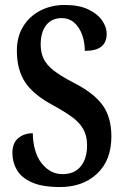

<svg xmlns="http://www.w3.org/2000/svg" viewBox="-20 -744 500 774"><path d="M222 10Q150 10 108 -9Q66 -28 48 -59Q30 -90 30 -127Q30 -168 54 -187.5Q78 -207 112 -207Q114 -128 148.5 -85Q183 -42 232 -42Q280 -42 305.5 -73.5Q331 -105 331 -158Q331 -197 315.5 -224Q300 -251 269.5 -273Q239 -295 195 -319Q116 -361 82 -411.5Q48 -462 48 -540Q48 -596 73.5 -637.5Q99 -679 143 -701.5Q187 -724 241 -724Q298 -724 335 -706.5Q372 -689 391 -662.5Q410 -636 410 -607Q410 -574 389 -556.5Q368 -539 322 -539Q322 -572 311.5 -602.5Q301 -633 280 -652Q259 -671 228 -671Q189 -671 166.5 -643Q144 -615 144 -564Q144 -533 155.5 -508Q167 -483 195.5 -460.5Q224 -438 276 -411Q357 -370 393 -321Q429 -272 429 -194Q429 -98 371.5 -44Q314 10 222 10Z"/></svg>

Font: Noto Serif Devanagari ExtraCondensed SemiBold
Style: Regular
Weight: 600
Width: 2
Designer: Universal Thirst, Indian Type Foundry and the Monotype Design Team
Foundry: Monotype Imaging Inc.
Version: Version 2.004; ttfautohint (v1.8.4.7-5d5b)